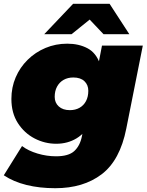

<svg xmlns="http://www.w3.org/2000/svg" viewBox="-36 -787 772 1011"><path d="M255 204Q172 204 103.5 187Q35 170 -16 136L80 -18Q113 7 161.5 21.5Q210 36 259 36Q325 36 355 8.5Q385 -19 395 -68L409 -138L450 -294L485 -464L501 -547H716L629 -110Q596 57 499.5 130.5Q403 204 255 204ZM260 -30Q200 -30 146 -58Q92 -86 58 -139Q24 -192 24 -266Q24 -327 46.5 -379.5Q69 -432 109.5 -472Q150 -512 203.5 -534.5Q257 -557 318 -557Q379 -557 424.5 -533Q470 -509 490 -451.5Q510 -394 493 -294Q478 -204 446 -145.5Q414 -87 367 -58.5Q320 -30 260 -30ZM332 -207Q361 -207 383 -219.5Q405 -232 417 -255Q429 -278 429 -309Q429 -340 408.5 -359.5Q388 -379 350 -379Q321 -379 299 -366.5Q277 -354 264.5 -331Q252 -308 252 -277Q252 -246 273.5 -226.5Q295 -207 332 -207ZM197 -607 349 -767H541L645 -607H509L386 -737H502L341 -607Z"/></svg>

Font: Montserrat Thin Black
Style: Italic
Weight: 900
Italic angle: -11.3°
Version: Version 9.000